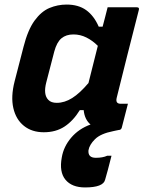

<svg xmlns="http://www.w3.org/2000/svg" viewBox="-20 -570 640 842"><path d="M272 -550Q324 -550 358 -525.5Q392 -501 413 -453H430Q435 -471 440 -491Q445 -511 452 -538H580Q592 -538 589 -527Q564 -430 538.5 -328.5Q513 -227 492 -142Q485 -115 509 -115H541L514 -10Q511 0 501 0Q497 1 491 2Q485 3 477 5Q421 16 396.5 40.5Q372 65 368 89Q365 122 400 122Q431 122 450 113H469Q465 127 460 148Q455 169 441 218Q433 252 353 252Q295 252 267 218Q239 184 251 120Q259 73 292 34Q325 -5 377 -24Q351 -46 347 -87H330Q301 -40 263 -15Q225 10 172 10Q120 10 85 -18Q50 -46 38.5 -96Q27 -146 44 -213L83 -364Q102 -439 131.5 -479.5Q161 -520 197 -535Q233 -550 272 -550ZM192 -132Q204 -119 229 -119Q263 -119 296.5 -140Q330 -161 368 -206Q378 -247 388.5 -287.5Q399 -328 409 -369Q386 -392 359 -405.5Q332 -419 302 -419Q270 -419 249.5 -402Q229 -385 218 -344L183 -209Q169 -155 192 -132Z"/></svg>

Font: Recursive Mn Lnr St
Style: Bold Italic
Weight: 700
Italic angle: -15°
Monospace: yes
Version: Version 1.079;hotconv 1.0.112;makeotfexe 2.5.65598; ttfautoh